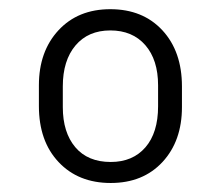

<svg xmlns="http://www.w3.org/2000/svg" viewBox="-20 -741 490 424"><path d="M65.9 -506.8V-552.7Q65.9 -627.4 109.1 -674.1Q152.3 -720.7 223.6 -720.7Q295.4 -720.7 338.6 -674.1Q381.8 -627.4 381.8 -550.3V-504.4Q381.8 -429.7 338.9 -383.3Q295.9 -336.9 224.6 -336.9Q152.8 -336.9 109.4 -383.1Q65.9 -429.2 65.9 -506.8ZM118.7 -504.4Q118.7 -448.7 146.2 -416Q173.8 -383.3 224.6 -383.3Q272.9 -383.3 301 -415.5Q329.1 -447.8 329.1 -506.3V-552.7Q329.1 -608.9 300.8 -641.4Q272.5 -673.8 223.6 -673.8Q174.8 -673.8 146.7 -640.6Q118.7 -607.4 118.7 -550.3Z"/></svg>

Font: Roboto Light
Style: Regular
Weight: 300
Designer: Google
Version: Version 2.137; 2017